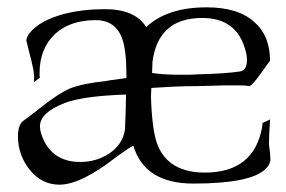

<svg xmlns="http://www.w3.org/2000/svg" viewBox="-20 -501 781 524"><path d="M142 3Q93 3 60 -39Q29 -79 29 -129Q29 -158 42 -170Q50 -176 61.5 -184.5Q73 -193 88 -205Q139 -246 172 -260Q205 -273 270 -280Q279 -282 292.5 -283.5Q306 -285 325 -288V-295Q325 -363 314 -394Q296 -446 241 -446Q172 -446 131 -409Q88 -369 88 -302Q88 -298 88 -294.5Q88 -291 89 -289L73 -277V-282Q74 -295 70.5 -313.5Q67 -332 60 -357L52 -390Q52 -399 61 -411Q88 -445 155 -463Q206 -476 266 -476Q349 -476 379 -427Q436 -481 544 -481Q631 -481 675 -440Q717 -403 717 -335Q717 -336 690 -298Q666 -265 660 -266Q649 -268 636.5 -268Q624 -268 611 -268H594L521 -266Q485 -266 453 -264.5Q421 -263 393 -261L392 -237Q395 -141 411 -103Q442 -30 539 -30Q672 -30 695 -152Q697 -163 696 -165L717 -175Q714 -126 714 -109Q714 -105 717 -84Q717 -78 717.5 -73.5Q718 -69 718 -66Q718 -61 717 -60Q715 -50 705 -40Q664 0 508 0Q375 0 344 -103Q341 -102 335 -98.5Q329 -95 321 -89Q312 -83 305.5 -78.5Q299 -74 294 -70Q200 3 142 3ZM471 -297Q481 -297 492 -297Q503 -297 516 -298Q557 -299 586.5 -301Q616 -303 635 -306Q654 -309 654 -337Q654 -352 648 -370Q623 -452 532 -452Q411 -452 396 -331V-328L395 -302Q406 -300 425 -298.5Q444 -297 471 -297ZM199 -59Q243 -59 278 -82Q315 -107 321 -147Q323 -180 324 -243Q206 -239 157 -220Q89 -194 89 -156Q89 -139 101 -115Q130 -59 199 -59Z"/></svg>

Font: Gideon Roman
Style: Regular
Weight: 400
Designer: Robert E. Leuschke
Foundry: Robert E. Leuschke
Version: Version 2.010